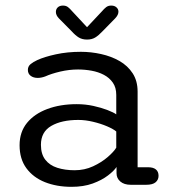

<svg xmlns="http://www.w3.org/2000/svg" viewBox="-20 -678 660 706"><path d="M461 1.5Q436.5 1.5 422.5 -10.5Q408.5 -22.5 408.5 -41V-64Q399.5 -50 377 -32.8Q354.5 -15.5 320.8 -3.2Q287 9 243 9Q188.5 9 145.2 -8.2Q102 -25.5 77 -59.5Q52 -93.5 52 -144Q52 -192.5 79.2 -226Q106.5 -259.5 154 -277.2Q201.5 -295 262 -295Q294 -295 323.5 -288.5Q353 -282 375.5 -273.2Q398 -264.5 407.5 -257.5V-329Q407.5 -356 395 -374Q382.5 -392 362 -402.8Q341.5 -413.5 316.8 -418Q292 -422.5 267 -422.5Q234.5 -422.5 201.5 -414.8Q168.5 -407 146.5 -397Q138.5 -394 131.5 -392.8Q124.5 -391.5 119 -391.5Q103 -391.5 92.8 -399.2Q82.5 -407 82.5 -421Q82.5 -434 92.5 -442.2Q102.5 -450.5 117 -457Q143 -469 185.2 -478.2Q227.5 -487.5 277.5 -487.5Q315 -487.5 352 -479.2Q389 -471 419.2 -453.8Q449.5 -436.5 467.8 -408.5Q486 -380.5 486 -341V-63H524.5Q543.5 -63 553.2 -55Q563 -47 563 -31.5Q563 -17 552.2 -7.8Q541.5 1.5 517 1.5ZM407.5 -194.5Q397 -203.5 373.8 -213.5Q350.5 -223.5 322.2 -230.2Q294 -237 268 -237Q206.5 -237 168.5 -215Q130.5 -193 130.5 -145.5Q130.5 -111.5 146.5 -90.8Q162.5 -70 190.8 -61Q219 -52 254.5 -52Q291 -52 322.2 -66.5Q353.5 -81 376 -100.5Q398.5 -120 407.5 -135ZM403.5 -610.5 357 -563Q342.5 -547.5 330 -540Q317.5 -532.5 300 -532.5Q282.5 -532.5 270 -540Q257.5 -547.5 243.5 -563L196.5 -610.5Q185.5 -622 185.5 -634Q185.5 -644.5 192.5 -651Q199.5 -657.5 211.5 -657.5Q222.5 -657.5 229.8 -652Q237 -646.5 245.5 -636.5L300 -578L354.5 -636Q363 -646 370.5 -651.8Q378 -657.5 389 -657.5Q401 -657.5 408.2 -651Q415.5 -644.5 415.5 -635Q415.5 -623 403.5 -610.5Z"/></svg>

Font: Sono
Style: Regular
Weight: 400
Designer: Tyler Finck
Foundry: Tyler Finck
Version: Version 2.112